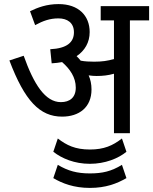

<svg xmlns="http://www.w3.org/2000/svg" viewBox="-20 -652 750 940"><path d="M428 -214C428 -240 423 -263 414 -283C428 -281 441 -280 453 -280C483 -280 510 -283 538 -291V0H616V-552H710V-622H473V-552H538V-363C507 -354 480 -350 441 -350C418 -350 396 -351 375 -355C369 -363 362 -370 355 -377C395 -404 419 -444 419 -495C419 -575 365 -632 267 -632C208 -632 164 -615 127 -597L152 -529C191 -550 224 -562 266 -562C309 -562 342 -541 342 -494C342 -445 308 -415 226 -411L233 -342C251 -343 268 -345 284 -348C323 -314 351 -273 351 -223C351 -174 321 -152 278 -152C202 -152 146 -238 96 -379L26 -356C101 -158 175 -81 284 -81C367 -81 428 -126 428 -214ZM420 150C494 150 559 124 599 91L577 26C532 61 489 80 420 80C348 80 306 59 263 26L241 91C283 124 345 150 420 150ZM420 268C498 268 552 247 599 220L577 155C525 187 481 197 420 197C358 197 313 185 263 155L241 220C285 246 342 268 420 268Z"/></svg>

Font: Noto Sans Devanagari UI SemiCondensed
Style: Regular
Weight: 400
Width: 4
Designer: Jelle Bosma - Monotype Design Team
Foundry: Monotype Imaging Inc.
Version: Version 2.003